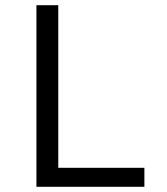

<svg xmlns="http://www.w3.org/2000/svg" viewBox="-20 -718 640 738"><path d="M535 0V-73H204V-698H120V0Z"/></svg>

Font: IBM Plex Mono
Style: Regular
Weight: 400
Monospace: yes
Designer: Mike Abbink, Paul van der Laan, Pieter van Rosmalen
Foundry: Bold Monday
Version: Version 2.004